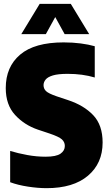

<svg xmlns="http://www.w3.org/2000/svg" viewBox="-20 -971 565 1001"><path d="M223 10Q178 10 125.8 2Q73.5 -6 33 -21V-184Q74.5 -171.5 122.2 -162.8Q170 -154 218 -154Q273 -154 295.5 -169.8Q318 -185.5 318 -210Q318 -230.5 302.5 -244.5Q287 -258.5 238 -275L178 -295Q107 -319 58.5 -371.8Q10 -424.5 10 -512Q10 -622.5 85 -686.2Q160 -750 312 -750Q359.5 -750 401 -744.5Q442.5 -739 474 -730V-567Q410.5 -586 333 -586Q283 -586 255.8 -577.8Q228.5 -569.5 217.8 -556Q207 -542.5 207 -527Q207 -508.5 220 -496Q233 -483.5 275 -469L335 -449Q417 -422 466 -370.5Q515 -319 515 -228Q515 -119.5 438.5 -54.8Q362 10 223 10ZM91 -793 187 -951H349L445 -793H317L268 -882L219 -793Z"/></svg>

Font: Encode Sans Condensed Black
Style: Regular
Weight: 900
Width: 3
Designer: Multiple Designers
Foundry: Impallari Type
Version: Version 3.000; ttfautohint (v1.8.3) -l 8 -r 50 -G 200 -x 14 